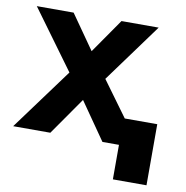

<svg xmlns="http://www.w3.org/2000/svg" viewBox="-76 -589 786 810"><g transform="rotate(10 317.0 -184.0)"><path d="M201.2 -264.2 17.1 -516.1H174.8L277.8 -369.1L379.9 -516.1H539.1L355 -264.2L464.8 -113.8H604V147.9H460V0H389.2L277.8 -160.2L166 0H6.8Z"/></g></svg>

Font: LT Superior
Style: Bold
Weight: 400
Designer: Daniel Lyons
Foundry: LyonsType
Version: Version 1.000